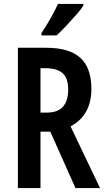

<svg xmlns="http://www.w3.org/2000/svg" viewBox="-20 -1050 536 977"><path d="M214 -807Q333 -807 389 -755.5Q445 -704 445 -598Q445 -463 339 -407L489 -93H364L236 -380H186V-93H71V-807ZM210 -703H186V-477H216Q275 -477 301 -507.5Q327 -538 327 -594Q327 -653 298 -678Q269 -703 210 -703ZM404 -1021Q391 -1001 367 -973.5Q343 -946 316.5 -918Q290 -890 268 -870H191V-882Q218 -922 239 -959.5Q260 -997 275 -1030H404Z"/></svg>

Font: Noto Sans Kannada UI ExtraCondensed SemiBold
Style: Regular
Weight: 600
Width: 2
Designer: Jelle Bosma - Monotype Design Team
Foundry: Monotype Imaging Inc.
Version: Version 2.005; ttfautohint (v1.8.4.7-5d5b)